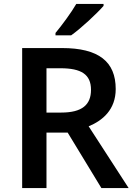

<svg xmlns="http://www.w3.org/2000/svg" viewBox="-20 -959 683 979"><path d="M508 -929V-939H369C343 -894 294 -828 263 -791V-779H343C393 -814 476 -892 508 -929ZM296 -714H93V0H217V-283H325L497 0H636L432 -315C503 -344 570 -400 570 -505C570 -645 483 -714 296 -714ZM288 -611C394 -611 444 -580 444 -501C444 -425 399 -385 292 -385H217V-611Z"/></svg>

Font: Noto Sans Kayah Li SemiBold
Style: Regular
Weight: 600
Designer: Monotype Design Team, Sérgio Martins
Foundry: Monotype Imaging Inc.
Version: Version 2.002